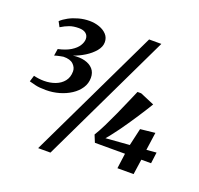

<svg xmlns="http://www.w3.org/2000/svg" viewBox="-145 -975 1231 1187"><g transform="rotate(20 470.0 -382.0)"><path d="M146 -302.5Q101 -302.5 75.2 -309Q49.5 -315.5 34.5 -319.5L47 -360.5Q63 -356.5 81 -354.2Q99 -352 115 -352Q155 -352 189 -364.8Q223 -377.5 243.8 -403.5Q264.5 -429.5 264.5 -468.5Q264.5 -494 243.5 -514.2Q222.5 -534.5 178 -533.5Q169 -532 158.5 -530Q148 -528 138.2 -525.5Q128.5 -523 121 -520.5L128 -566Q178.5 -577 210 -596.5Q241.5 -616 256 -639.2Q270.5 -662.5 270.5 -683Q270.5 -706 254.2 -719.2Q238 -732.5 207.5 -732.5Q172 -732.5 146 -723Q120 -713.5 92.5 -696.5L74.5 -730Q92.5 -747.5 120.8 -762.8Q149 -778 183.8 -787.5Q218.5 -797 255 -797Q289.5 -797 319.8 -786.2Q350 -775.5 368.8 -755Q387.5 -734.5 387.5 -704.5Q387.5 -674.5 363.8 -646Q340 -617.5 303.8 -595Q267.5 -572.5 230 -560Q274 -566 308.2 -557Q342.5 -548 362.2 -525.8Q382 -503.5 382 -468.5Q382 -431.5 362 -401Q342 -370.5 308.2 -348.5Q274.5 -326.5 232.5 -314.5Q190.5 -302.5 146 -302.5ZM639 -815H719.5L305 51H224ZM727 0 740.5 -100H542.5L523 -147.5Q543.5 -180.5 565.5 -225.2Q587.5 -270 609.2 -318Q631 -366 649.8 -410Q668.5 -454 682.5 -485.5H706.5L800 -446Q786 -422.5 768.2 -394.5Q750.5 -366.5 731.2 -337.5Q712 -308.5 693.5 -281.5Q675 -254.5 659.2 -232.5Q643.5 -210.5 632.5 -197Q624.5 -186.5 614.2 -173Q604 -159.5 594 -149L750 -161L776 -275L873 -285.5L856.5 -168L921.5 -173.5L912 -100H848L833.5 0Z"/></g></svg>

Font: Merriweather 48pt ExtraBold
Style: Italic
Weight: 800
Italic angle: -7.8°
Version: Version 2.101